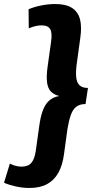

<svg xmlns="http://www.w3.org/2000/svg" viewBox="-67 -827 457 954"><path d="M207 -807Q261 -807 291 -787.5Q321 -768 330.5 -731Q340 -694 332 -639L315 -515Q309 -473 311.5 -445Q314 -417 328 -403.5Q342 -390 370 -390L358 -310Q330 -310 312.5 -297Q295 -284 285 -256Q275 -228 268 -185L251 -61Q244 -7 223.5 30.5Q203 68 167.5 87.5Q132 107 79 107Q46 107 12 99.5Q-22 92 -47 81L-18 -14Q-5 -7 10.5 -3Q26 1 40 1Q73 1 89 -18Q105 -37 111 -79L128 -201Q134 -245 145 -276Q156 -307 176 -326Q196 -345 228 -350Q201 -356 185.5 -372.5Q170 -389 166.5 -420Q163 -451 170 -499L187 -621Q193 -663 182.5 -682Q172 -701 139 -701Q125 -701 108 -697Q91 -693 76 -686L75 -781Q103 -793 138.5 -800Q174 -807 207 -807Z"/></svg>

Font: Pathway Extreme Condensed
Style: Bold Italic
Weight: 700
Width: 3
Italic angle: -8°
Version: Version 1.001;gftools[0.9.26]